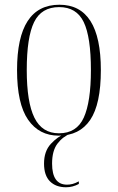

<svg xmlns="http://www.w3.org/2000/svg" viewBox="-20 -563 497 811"><path d="M228 10Q145 10 98.5 -57.5Q52 -125 52 -267Q52 -543 231 -543Q406 -543 406 -267Q406 -123 361 -56.5Q316 10 228 10ZM229 0Q304 0 334 -66.5Q364 -133 364 -267Q364 -407 333.5 -470Q303 -533 230 -533Q155 -533 124 -469.5Q93 -406 93 -267Q93 -131 125.5 -65.5Q158 0 229 0ZM259 228Q216 228 191 203Q166 178 166 128Q166 76 194.5 45Q223 14 258 0H280Q245 14 222.5 44Q200 74 200 128Q200 217 263 217Q275 217 286.5 214Q298 211 313 203V214Q287 228 259 228Z"/></svg>

Font: Noto Serif Display Condensed ExtraLight
Style: Regular
Weight: 200
Width: 3
Designer: Monotype Design Team
Foundry: Monotype Imaging Inc.
Version: Version 2.009